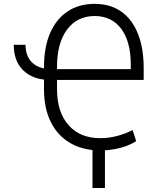

<svg xmlns="http://www.w3.org/2000/svg" viewBox="-20 -757 807 980"><path d="M50.3 -528.3H110.4Q110.4 -470.2 144 -437.7Q177.7 -405.3 237.8 -404.8V-349.1Q149.9 -348.6 99.9 -396.7Q49.8 -444.8 50.3 -528.3ZM492.7 11.2Q403.3 10.7 338.6 -26.9Q273.9 -64.5 239.3 -134.3Q204.6 -204.1 204.6 -301.3V-416Q204.6 -516.1 235.8 -588.1Q267.1 -660.2 325 -698.7Q382.8 -737.3 463.4 -737.3Q542.5 -737.3 598.6 -698Q654.8 -658.7 684.3 -584.2Q713.9 -509.8 713.4 -404.3V-349.1H252.9V-404.3H647.5V-426.3Q647.5 -544.4 599.1 -609.6Q550.8 -674.8 462.9 -675.3Q373 -674.8 322 -605.7Q271 -536.6 271 -415.5V-302.2Q271 -184.1 330.6 -117.4Q390.1 -50.8 494.6 -51.8Q533.2 -51.8 575.7 -62.5Q618.2 -73.2 656.7 -93.3L675.3 -36.6Q652.3 -22 623.3 -11.2Q594.2 -0.5 561 5.1Q527.8 10.7 492.7 11.2ZM515.6 -33.7V202.6H452.1V-33.7Z"/></svg>

Font: Inter Tight Light
Style: Regular
Weight: 300
Designer: Rasmus Andersson
Foundry: rsms
Version: Version 3.004